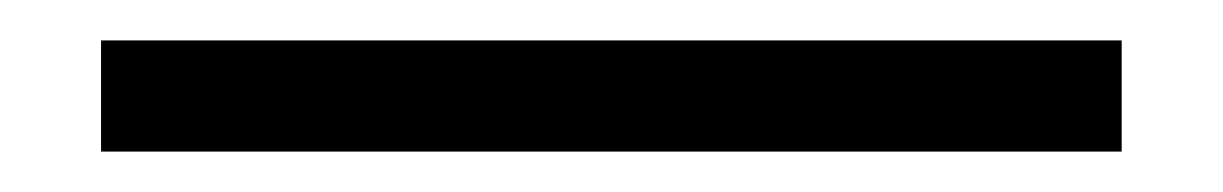

<svg xmlns="http://www.w3.org/2000/svg" viewBox="-20 7 605 95"><path d="M535 82H30V27H535Z"/></svg>

Font: Hind Colombo Light
Style: Regular
Weight: 300
Designer: Jyotish Sonowal, Aditi Pimprikar
Foundry: Indian Type Foundry
Version: Version 1.000;PS 1.0;hotconv 1.0.86;makeotf.lib2.5.63406; tt